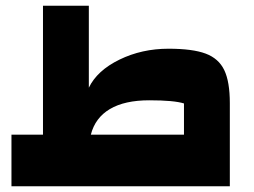

<svg xmlns="http://www.w3.org/2000/svg" viewBox="-20 -650 887 670"><path d="M782 -290V0H20V-180H130V-630H290V-344Q319 -404 397 -442Q475 -480 568 -480Q652 -480 697.5 -463Q743 -446 762.5 -405.5Q782 -365 782 -290ZM622 -180V-289Q587 -300 501 -300Q415 -300 363.5 -269.5Q312 -239 297 -180Z"/></svg>

Font: Changa Black
Style: Regular
Weight: 900
Designer: Eduardo Rodriguez Tunni
Foundry: Eduardo Rodriguez Tunni
Version: Version 2.001; ttfautohint (v1.5.10-5e6f)